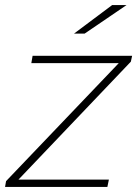

<svg xmlns="http://www.w3.org/2000/svg" viewBox="-27 -740 543 760"><path d="M-7 0 -3 -23 443 -490H97L102 -519H496L491 -496L46 -29H404L398 0ZM266 -607 417 -720H474L308 -607Z"/></svg>

Font: Montserrat Thin ExtraLight
Style: Italic
Weight: 250
Italic angle: -11.3°
Version: Version 9.000